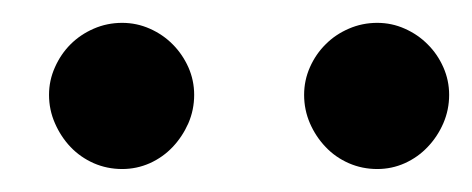

<svg xmlns="http://www.w3.org/2000/svg" viewBox="-20 -748 413 168"><path d="M22.9 -665Q22.9 -677.7 28.1 -689.2Q33.2 -700.7 41.7 -709.2Q50.3 -717.8 62 -722.9Q73.7 -728 86.9 -728Q99.6 -728 111.1 -722.9Q122.6 -717.8 131.1 -709.2Q139.6 -700.7 144.8 -689.2Q149.9 -677.7 149.9 -665Q149.9 -651.9 144.8 -640.1Q139.6 -628.4 131.1 -619.4Q122.6 -610.4 111.1 -605.2Q99.6 -600.1 86.9 -600.1Q73.7 -600.1 62 -605.2Q50.3 -610.4 41.7 -619.4Q33.2 -628.4 28.1 -640.1Q22.9 -651.9 22.9 -665ZM246.1 -665Q246.1 -677.7 251.2 -689.2Q256.3 -700.7 264.9 -709.2Q273.4 -717.8 285.2 -722.9Q296.9 -728 310.1 -728Q322.8 -728 334.2 -722.9Q345.7 -717.8 354.2 -709.2Q362.8 -700.7 367.9 -689.2Q373 -677.7 373 -665Q373 -651.9 367.9 -640.1Q362.8 -628.4 354.2 -619.4Q345.7 -610.4 334.2 -605.2Q322.8 -600.1 310.1 -600.1Q296.9 -600.1 285.2 -605.2Q273.4 -610.4 264.9 -619.4Q256.3 -628.4 251.2 -640.1Q246.1 -651.9 246.1 -665Z"/></svg>

Font: Twentytwelve Slab
Style: TwentytwelveSlab
Weight: 400
Designer: Domenico Catapano
Version: Version 1.00 2012